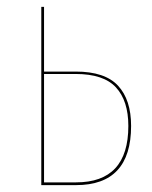

<svg xmlns="http://www.w3.org/2000/svg" viewBox="-20 -538 443 558"><path d="M361 -172Q361 0 201 0H100V-518H108V-330H200Q285 -330 323 -289Q361 -248 361 -172ZM353 -172Q353 -245 317 -284Q281 -323 200 -323H108V-8H201Q353 -8 353 -172Z"/></svg>

Font: Fira Sans Compressed Eight
Style: Regular
Weight: 100
Width: 1
Designer: bBox Type GmbH & Carrois Corporate GbR & Edenspiekermann AG
Foundry: bBox Type GmbH & Carrois Corporate GbR & Edenspiekermann AG
Version: Version 4.301